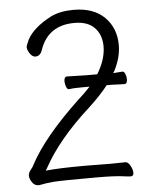

<svg xmlns="http://www.w3.org/2000/svg" viewBox="-52 -750 603 791"><g transform="rotate(-5 250.0 -354.5)"><path d="M236 -384Q228 -383 223.5 -395Q219 -407 219 -418Q219 -437 232 -437Q253 -437 310 -435H356Q392 -494 392 -547Q392 -595 364 -624.5Q336 -654 281 -654Q171 -654 137 -554Q129 -530 109 -530Q100 -530 92 -538Q84 -546 80 -556Q76 -566 76 -570Q76 -578 87 -601Q112 -650 189 -690Q228 -708 282 -708Q364 -708 409.5 -663Q455 -618 455 -547Q455 -496 427 -442L422 -434Q447 -436 460 -437Q467 -437 471.5 -426.5Q476 -416 476 -404Q476 -385 464 -385Q444 -385 431 -386Q418 -387 393 -387H391Q357 -344 311 -302Q177 -181 115 -66L110 -58Q165 -64 273 -64L381 -63L440 -64Q451 -64 460 -47.5Q469 -31 469 -17.5Q469 -4 457 -4Q448 -4 427 -7Q391 -12 317 -12Q173 -12 140.5 -9.5Q108 -7 79 -1H74Q59 -1 49 -16Q39 -31 39 -43.5Q39 -56 52 -71Q58 -78 61 -85Q119 -196 271 -339Q294 -359 320 -387H293Q251 -387 236 -384Z"/></g></svg>

Font: Moon Stars Kai T HW Light
Style: Regular
Weight: 300
Designer: GuiWonder
Version: Version 1.101